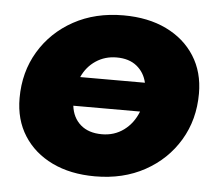

<svg xmlns="http://www.w3.org/2000/svg" viewBox="-45 -600 761 659"><g transform="rotate(5 336.0 -270.5)"><path d="M305 9Q220 9 157 -21.5Q94 -52 59 -107Q24 -162 24 -236Q24 -326 66.5 -397Q109 -468 183.5 -509Q258 -550 355 -550Q440 -550 503 -519.5Q566 -489 601 -434Q636 -379 636 -305Q636 -215 593.5 -144Q551 -73 476.5 -32Q402 9 305 9ZM316 -137Q359 -137 391.5 -161Q424 -185 440 -226H210Q215 -185 242.5 -161Q270 -137 316 -137ZM225 -326H448Q440 -361 413.5 -382.5Q387 -404 344 -404Q304 -404 272.5 -383Q241 -362 225 -326Z"/></g></svg>

Font: Montserrat ExtraBold
Style: Italic
Weight: 800
Italic angle: -11.3°
Designer: Julieta Ulanovsky
Foundry: Julieta Ulanovsky
Version: Version 9.000; ttfautohint (v1.8.4.7-5d5b)